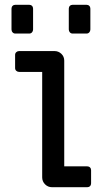

<svg xmlns="http://www.w3.org/2000/svg" viewBox="-20 -781 434 801"><path d="M197 0Q180 0 168 -12Q156 -24 156 -41V-481H60Q53 -481 48 -485.5Q43 -490 43 -497V-552Q43 -559 48 -563.5Q53 -568 60 -568H207Q224 -568 236 -556.5Q248 -545 248 -528V-87H344Q351 -87 355.5 -82.5Q360 -78 360 -71V-16Q360 -9 355.5 -4.5Q351 0 344 0ZM283 -641Q276 -641 271.5 -646Q267 -651 267 -658V-745Q267 -752 271.5 -756.5Q276 -761 283 -761H341Q348 -761 352.5 -756.5Q357 -752 357 -745V-658Q357 -651 352.5 -646Q348 -641 341 -641ZM44 -641Q37 -641 32.5 -646Q28 -651 28 -658V-745Q28 -752 32.5 -756.5Q37 -761 44 -761H102Q109 -761 113.5 -756.5Q118 -752 118 -745V-658Q118 -651 113.5 -646Q109 -641 102 -641Z"/></svg>

Font: Miriam Libre Medium
Style: Regular
Weight: 500
Version: Version 2.000